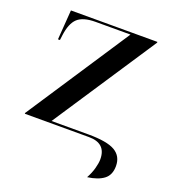

<svg xmlns="http://www.w3.org/2000/svg" viewBox="-132 -633 808 912"><g transform="rotate(20 272.0 -177.0)"><path d="M413 182Q466 175 495 153Q524 131 524 86Q524 36 484 12.5Q444 -11 349 -11H163L507 -532V-536H70L59 -386H69L72 -410Q80 -473 108 -499Q136 -525 199 -525H375L32 -4V0H356Q443 0 443 81Q443 100 435.5 127.5Q428 155 413 182Z"/></g></svg>

Font: Noto Serif Display Semi
Style: Regular
Weight: 600
Designer: Monotype Design Team
Foundry: Monotype Imaging Inc.
Version: Version 1.900